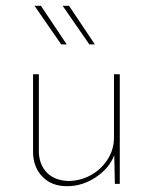

<svg xmlns="http://www.w3.org/2000/svg" viewBox="-20 -634 527 662"><path d="M393 -378V0H376L374 -99Q357 -54 310.5 -23Q264 8 211 8Q159 8 127.5 -23.5Q96 -55 94 -105V-378H114V-108Q116 -65 142 -38.5Q168 -12 215 -10Q256 -10 292 -29.5Q328 -49 350.5 -83.5Q373 -118 373 -160V-378ZM121 -614 210 -481H191L99 -614ZM218 -614 307 -481H288L196 -614Z"/></svg>

Font: Josefin Sans Thin
Style: Regular
Weight: 250
Designer: Santiago Orozco
Foundry: Typemade
Version: Version 2.000